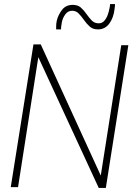

<svg xmlns="http://www.w3.org/2000/svg" viewBox="-20 -923 662 947"><path d="M33 0 145 -704H181L477 -57L578 -700H613L502 4H467L169 -641L69 0ZM257 -778Q257 -783 257 -794.5Q257 -806 260 -821Q267 -850 286 -874.5Q305 -899 339 -899Q364 -899 379 -885.5Q394 -872 406.5 -854Q419 -836 432.5 -822Q446 -808 467 -808Q484 -808 495 -821Q506 -834 512 -851.5Q518 -869 520 -882Q522 -891 522.5 -895.5Q523 -900 523 -903H547Q547 -899 547 -894Q547 -889 545 -878Q540 -835 519 -806.5Q498 -778 463 -778Q438 -778 422.5 -792Q407 -806 394.5 -824Q382 -842 368.5 -856Q355 -870 336 -870Q315 -870 302 -852Q289 -834 285 -813Q282 -797 281.5 -790Q281 -783 281 -778Z"/></svg>

Font: Georama ExtraCondensed Thin ExtraLight
Style: Italic
Weight: 250
Italic angle: -9°
Version: Version 1.001